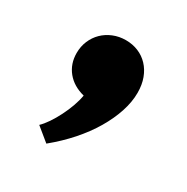

<svg xmlns="http://www.w3.org/2000/svg" viewBox="-87 -235 450 462"><g transform="rotate(30 138.5 -3.5)"><path d="M59.5 121.8Q68.2 113.6 77.3 100.2Q86.4 86.8 94.5 70.7Q102.7 54.5 108.6 38Q114.5 21.4 116.8 7.3Q85.9 -0.5 68.4 -21.8Q50.9 -43.2 50.9 -73.2Q50.9 -91.4 57.5 -107Q64.1 -122.7 75.9 -134.3Q87.7 -145.9 103.9 -152.5Q120 -159.1 138.6 -159.1Q157.3 -159.1 173.2 -152.5Q189.1 -145.9 200.9 -133.4Q212.7 -120.9 219.3 -103.2Q225.9 -85.5 225.9 -63.2Q225.9 -37.7 216.8 -10Q207.7 17.7 191.1 45.7Q174.5 73.6 150.7 100.7Q126.8 127.7 96.8 152.3Z"/></g></svg>

Font: Spartan
Style: Bold
Weight: 700
Designer: Matt Bailey, Mirko Velimirovic
Foundry: Matt Bailey
Version: Version 1.005